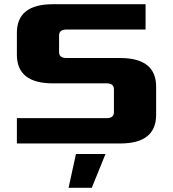

<svg xmlns="http://www.w3.org/2000/svg" viewBox="-20 -680 820 910"><path d="M305 210 340 50H480L415 210ZM60 0V-120H485Q520 -120 520 -148V-257Q520 -285 485 -285H230Q60 -285 60 -421V-524Q60 -660 230 -660H670V-540H295Q260 -540 260 -512V-433Q260 -405 295 -405H550Q720 -405 720 -269V-136Q720 0 550 0Z"/></svg>

Font: Xolonium
Style: Bold
Weight: 700
Designer: Severin Meyer
Version: Version 4.2